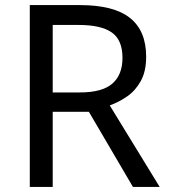

<svg xmlns="http://www.w3.org/2000/svg" viewBox="-20 -734 662 754"><path d="M294 -714Q427 -714 490.5 -663.5Q554 -613 554 -511Q554 -454 533 -416Q512 -378 479.5 -355.5Q447 -333 411 -320L607 0H502L329 -295H187V0H97V-714ZM289 -636H187V-371H294Q381 -371 421 -405.5Q461 -440 461 -507Q461 -577 419 -606.5Q377 -636 289 -636Z"/></svg>

Font: Noto Sans Mandaic
Style: Regular
Weight: 400
Designer: Monotype Design Team
Foundry: Monotype Imaging Inc.
Version: Version 2.002; ttfautohint (v1.8.4.7-5d5b)